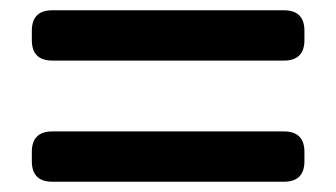

<svg xmlns="http://www.w3.org/2000/svg" viewBox="-20 -555 655 374"><path d="M82 -437H533Q573 -437 573 -477V-495Q573 -535 533 -535H82Q42 -535 42 -495V-477Q42 -437 82 -437ZM82 -201H533Q573 -201 573 -241V-259Q573 -299 533 -299H82Q42 -299 42 -259V-241Q42 -201 82 -201Z"/></svg>

Font: WD-XL Lubrifont TC
Style: Regular
Weight: 400
Designer: [WD-XL Lubrifont] Copyright 2020-2022 (c) NightFurySL2001, Skr-ZERO; [ZCOOL QingKe HuangYou] Copyright 2018-2022 (c) The
Version: Version 2.001;hotconv 1.1.1;makeotfexe 2.6.0